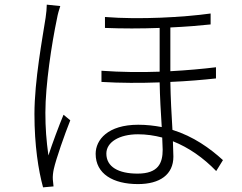

<svg xmlns="http://www.w3.org/2000/svg" viewBox="-20 -776 1040 825"><path d="M239 -750 181 -756C181 -740 179 -721 176 -700C163 -615 128 -430 128 -286C128 -151 145 -44 165 29L210 25C209 17 208 4 207 -5C206 -18 208 -35 211 -49C221 -94 258 -199 282 -259L253 -283C234 -238 205 -160 188 -108C179 -174 175 -226 175 -292C175 -411 202 -588 225 -697C228 -715 234 -735 239 -750ZM677 -185 679 -133C679 -76 661 -30 571 -30C489 -30 437 -59 437 -116C437 -165 492 -199 573 -199C608 -199 643 -194 677 -185ZM431 -703V-656C504 -653 587 -653 666 -656V-468C585 -465 499 -466 416 -472V-424C498 -419 584 -419 666 -422C667 -362 671 -289 675 -230C643 -236 610 -240 574 -240C443 -240 391 -175 391 -115C391 -29 466 15 573 15C667 15 725 -26 725 -103L723 -169C791 -142 854 -98 909 -41L938 -88C882 -139 811 -190 721 -218C717 -282 713 -357 712 -424C785 -427 853 -433 908 -439V-487C851 -480 784 -474 712 -470V-658C778 -661 839 -666 885 -671V-718C771 -702 579 -691 431 -703Z"/></svg>

Font: Noto Sans SC Light
Style: Regular
Weight: 300
Designer: Ryoko NISHIZUKA 西塚涼子 (kana, bopomofo & ideographs); Paul D. Hunt (Latin, Greek & Cyrillic); Sandoll Communications 산돌커뮤니
Foundry: Adobe
Version: Version 2.004;hotconv 1.0.118;makeotfexe 2.5.65603